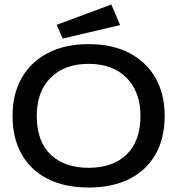

<svg xmlns="http://www.w3.org/2000/svg" viewBox="-20 -826 790 857"><path d="M376 11Q269 11 193 -27.5Q117 -66 76.5 -137.5Q36 -209 36 -309Q36 -406 76.5 -477.5Q117 -549 193 -589Q269 -629 376 -629Q482 -629 558 -589Q634 -549 674.5 -477.5Q715 -406 715 -309Q715 -209 674.5 -137.5Q634 -66 558 -27.5Q482 11 376 11ZM376 -77Q483 -77 545 -136.5Q607 -196 607 -309Q607 -416 545 -478.5Q483 -541 376 -541Q267 -541 205.5 -478.5Q144 -416 144 -309Q144 -196 205.5 -136.5Q267 -77 376 -77ZM260 -654 233 -715 477 -806 516 -714Z"/></svg>

Font: Inconsolata ExtraExpanded SemiBold
Style: Regular
Weight: 600
Width: 8
Monospace: yes
Designer: Raph Levien, Cyreal, Brenton Simpson
Foundry: Raph Levien, Cyreal, Google
Version: Version 3.001; ttfautohint (v1.8.2.53-6de2)